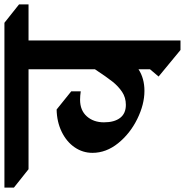

<svg xmlns="http://www.w3.org/2000/svg" viewBox="-77 -822 836 868"><g transform="rotate(-90 341.0 -388.0)"><path d="M755 -677H592V10H549L429 -89L462 -128V-180Q421 -153 364 -153Q303 -153 237 -185.5Q171 -218 127.5 -272Q84 -326 84 -388Q84 -432 109 -468.5Q134 -505 179 -527Q224 -549 280 -550L362 -484V-441Q342 -444 324 -444Q276 -444 249 -413.5Q222 -383 222 -336Q222 -289 242 -263Q262 -237 301 -237Q334 -237 359.5 -254Q385 -271 406 -297.5Q427 -324 462 -377V-677H10L-73 -743V-786H672L755 -720Z"/></g></svg>

Font: Inknut Antiqua Medium
Style: Regular
Weight: 500
Designer: Claus Eggers Sørensen
Foundry: Claus Eggers Sørensen
Version: Version 1.003; ttfautohint (v1.8.2) -l 8 -r 50 -G 200 -x 14 